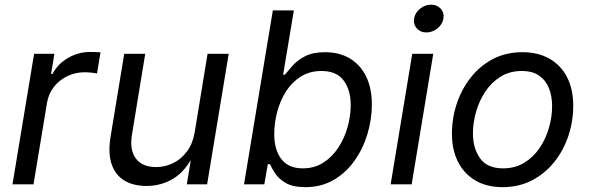

<svg xmlns="http://www.w3.org/2000/svg" viewBox="-20 -771 2464 803"><path d="M32.2 0 122.6 -545.9H207.5L193.8 -461.9H199.7Q221.2 -503.4 264.4 -528.6Q307.6 -553.7 356.4 -553.7Q366.2 -553.7 379.4 -553.2Q392.6 -552.7 400.4 -552.2L385.7 -463.9Q379.9 -464.8 365 -466.8Q350.1 -468.8 334 -468.8Q294.9 -468.8 261.2 -452.4Q227.5 -436 205.3 -407.5Q183.1 -378.9 176.8 -341.8L120.1 0Z M593.3 6.8Q538.6 6.8 500.7 -15.6Q462.9 -38.1 447 -84Q431.2 -129.9 442.4 -199.2L499.5 -545.9H587.4L531.7 -206.5Q521.5 -144 548.1 -108.2Q574.7 -72.3 632.3 -72.3Q670.9 -72.3 704.8 -89.1Q738.8 -106 762.7 -138.7Q786.6 -171.4 794.4 -218.8L848.1 -545.9H936.5L846.2 0H761.2L783.2 -132.3H794.9Q757.3 -55.7 705.6 -24.4Q653.8 6.8 593.3 6.8Z M1257.8 11.7Q1205.1 11.7 1175.3 -5.6Q1145.5 -22.9 1130.9 -45.7Q1116.2 -68.4 1108.9 -84.5H1100.1L1085.4 0H1000.5L1121.1 -727.5H1209L1164.1 -458.5H1171.4Q1184.1 -474.1 1203.6 -496.3Q1223.1 -518.6 1255.6 -535.6Q1288.1 -552.7 1339.4 -552.7Q1399.4 -552.7 1443.4 -526.4Q1487.3 -500 1511.2 -451.2Q1535.2 -402.3 1535.2 -334.5Q1535.2 -271 1516.4 -209.2Q1497.6 -147.5 1461.9 -97.7Q1426.3 -47.9 1374.8 -18.1Q1323.2 11.7 1257.8 11.7ZM1246.1 -66.9Q1294.9 -66.9 1332.3 -90.8Q1369.6 -114.7 1395.3 -154.1Q1420.9 -193.4 1433.8 -240Q1446.8 -286.6 1446.8 -332Q1446.8 -394.5 1417.2 -434.3Q1387.7 -474.1 1324.7 -474.1Q1275.4 -474.1 1238.3 -450.9Q1201.2 -427.7 1176.5 -389.2Q1151.9 -350.6 1139.4 -303.7Q1127 -256.8 1127 -209.5Q1127 -144.5 1156.7 -105.7Q1186.5 -66.9 1246.1 -66.9Z M1613.8 0 1704.1 -545.9H1792L1701.7 0ZM1763.2 -635.3Q1738.3 -635.3 1723.1 -652.3Q1708 -669.4 1711.9 -693.4Q1715.8 -717.8 1736.8 -734.6Q1757.8 -751.5 1782.7 -751.5Q1808.1 -751.5 1823.2 -734.6Q1838.4 -717.8 1834.5 -693.4Q1830.6 -669.4 1809.6 -652.3Q1788.6 -635.3 1763.2 -635.3Z M2082 11.7Q2016.1 11.7 1968.8 -15.9Q1921.4 -43.5 1895.8 -93.8Q1870.1 -144 1870.1 -211.4Q1870.1 -276.4 1890.4 -337.4Q1910.6 -398.4 1949 -447Q1987.3 -495.6 2041.7 -524.2Q2096.2 -552.7 2164.6 -552.7Q2230.5 -552.7 2278.3 -525.4Q2326.2 -498 2351.8 -447.8Q2377.4 -397.5 2377.4 -329.1Q2377.4 -263.2 2356.9 -202.1Q2336.4 -141.1 2297.6 -92.8Q2258.8 -44.4 2204.3 -16.4Q2149.9 11.7 2082 11.7ZM2084 -66.9Q2134.3 -66.9 2172.6 -90.3Q2210.9 -113.8 2236.8 -152.1Q2262.7 -190.4 2275.9 -236.3Q2289.1 -282.2 2289.1 -327.1Q2289.1 -368.7 2275.9 -401.9Q2262.7 -435.1 2234.9 -454.6Q2207 -474.1 2162.1 -474.1Q2112.3 -474.1 2074.2 -450.7Q2036.1 -427.2 2010.3 -388.7Q1984.4 -350.1 1971.2 -304Q1958 -257.8 1958 -212.4Q1958 -150.9 1987.8 -108.9Q2017.6 -66.9 2084 -66.9Z"/></svg>

Font: Inter Variable
Style: Italic
Weight: 400
Italic angle: -9.39999°
Designer: Rasmus Andersson
Foundry: rsms
Version: Version 4.001;git-9221beed3